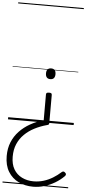

<svg xmlns="http://www.w3.org/2000/svg" viewBox="-96 -1156 814 1815"><g transform="rotate(5 311.5 -248.0)"><path d="M365 -285Q379 -285 385.5 -281Q392 -277 392 -265V2Q392 12 387 16Q382 20 372 22Q309 39 255 67Q201 95 160.5 135Q120 175 97.5 227.5Q75 280 75 347Q75 419 103 466.5Q131 514 180.5 538.5Q230 563 291 563Q341 563 386.5 549Q432 535 473 510Q514 485 549 453Q557 446 565 446Q573 446 582 455Q592 463 591 472Q590 481 583 488Q545 526 498 554Q451 582 398.5 598Q346 614 291 614Q215 614 153 584Q91 554 54.5 494.5Q18 435 18 346Q18 273 42 214.5Q66 156 109.5 110Q153 64 211.5 31Q270 -2 337 -21V-265Q337 -277 344 -281Q351 -285 365 -285ZM365 -515Q387 -515 398.5 -502.5Q410 -490 410 -464Q410 -439 398.5 -426Q387 -413 365 -413Q343 -413 331.5 -426Q320 -439 320 -464Q320 -490 331.5 -502.5Q343 -515 365 -515ZM0 590H623V600H0ZM0 -20H623V0H0ZM0 -505H623V-500H0ZM0 -1110H623V-1100H0Z"/></g></svg>

Font: Playwrite FR Moderne Guides
Style: Regular
Weight: 400
Designer: Veronika Burian, José Scaglione
Foundry: TypeTogether
Version: Version 1.003